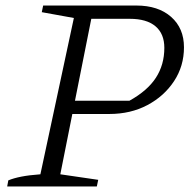

<svg xmlns="http://www.w3.org/2000/svg" viewBox="-20 -674 695 694"><path d="M6 0 10 -22Q29 -30 57 -35.5Q85 -41 126 -44L247 -609L131 -630L136 -654H473Q552 -654 598.5 -613Q645 -572 645 -503Q645 -435 609 -380.5Q573 -326 512.5 -294Q452 -262 375 -262H207L217 -310H448Q513 -346 543.5 -393Q574 -440 574 -501Q574 -552 542 -579Q510 -606 449 -606H310L198 -44L335 -24L330 0Z"/></svg>

Font: Piazzolla 8pt ExtraLight
Style: Italic
Weight: 250
Italic angle: -11.3°
Designer: Juan Pablo del Peral
Foundry: Huerta Tipografica
Version: Version 2.001